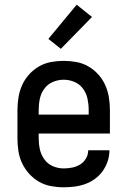

<svg xmlns="http://www.w3.org/2000/svg" viewBox="-20 -786 540 814"><path d="M250 8Q223 8 196 3Q169 -2 145.5 -15.5Q122 -29 103.5 -49.5Q85 -70 73.5 -94.5Q62 -119 58 -146Q54 -173 54 -200V-320Q54 -347 58.5 -374Q63 -401 74 -425.5Q85 -450 103.5 -470.5Q122 -491 145.5 -504.5Q169 -518 196 -523Q223 -528 250 -528Q277 -528 304 -523Q331 -518 354.5 -504.5Q378 -491 396.5 -470.5Q415 -450 426 -425.5Q437 -401 441.5 -374Q446 -347 446 -320V-220H144V-200Q144 -176 149 -153Q154 -130 168 -110.5Q182 -91 204 -81.5Q226 -72 250 -72Q268 -72 286 -75.5Q304 -79 319.5 -88.5Q335 -98 344.5 -114Q354 -130 354 -149H444Q444 -125 436.5 -102.5Q429 -80 415.5 -61Q402 -42 383 -28Q364 -14 342 -6Q320 2 296.5 5Q273 8 250 8ZM144 -300H356V-320Q356 -344 351 -367.5Q346 -391 332 -410Q318 -429 296 -438.5Q274 -448 250 -448Q226 -448 204 -438.5Q182 -429 168 -410Q154 -391 149 -367.5Q144 -344 144 -320ZM238 -579 185 -621 305 -766 370 -714Z"/></svg>

Font: Iosevka Medium
Style: Regular
Weight: 500
Monospace: yes
Designer: Belleve Invis
Foundry: Belleve Invis
Version: Version 32.5.0; ttfautohint (v1.8.4)